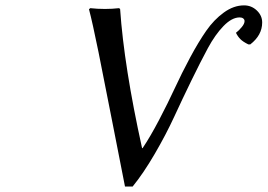

<svg xmlns="http://www.w3.org/2000/svg" viewBox="-20 -678 987 708"><path d="M902.8 -514.2H896Q876 -523.9 866.2 -533.9Q856.4 -543.9 850.1 -557.1Q860.4 -564.9 871.1 -577.6Q881.8 -590.3 881.8 -600.1Q881.8 -606 877 -609.9Q872.1 -613.8 863.8 -613.8Q835 -613.8 804.2 -582Q773.4 -550.3 746.3 -500Q719.2 -449.7 686 -381.6Q652.8 -313.5 622.3 -247.3Q591.8 -181.2 550.5 -110.4Q509.3 -39.6 469.2 9.8H440.9Q425.8 -64.9 395.8 -220Q365.7 -375 343.3 -485.6Q320.8 -596.2 308.1 -644L313 -647.9Q338.4 -645 367.2 -645Q393.6 -645 418.9 -647.9L422.9 -645Q437.5 -432.6 503.9 -131.8H505.9Q534.2 -173.8 566.9 -236.3Q599.6 -298.8 624.8 -353.3Q649.9 -407.7 680.9 -465.6Q711.9 -523.4 740.5 -564.5Q769 -605.5 805.4 -631.8Q841.8 -658.2 879.9 -658.2Q907.2 -658.2 927 -639.4Q946.8 -620.6 946.8 -595.2Q946.8 -548.3 902.8 -514.2Z"/></svg>

Font: Linear Smooth
Style: Italic
Weight: 400
Designer: Philipp H. Poll, Flanker
Foundry: Philipp H. Poll, reworked by Flanker
Version: Version 1.061 | FøM Fix